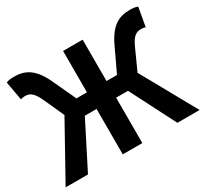

<svg xmlns="http://www.w3.org/2000/svg" viewBox="-151 -972 1267 1190"><g transform="rotate(-30 482.5 -377.0)"><path d="M744 -392 812 -542C840 -603 864 -616 898 -616C905 -616 918 -615 929 -611L953 -745C938 -752 917 -754 898 -754C819 -754 762 -725 710 -620L627 -444H552V-740H412V-444H337L255 -620C203 -725 146 -754 67 -754C48 -754 27 -752 12 -745L36 -611C48 -615 60 -616 67 -616C100 -616 124 -603 153 -542L221 -392L3 0H163L328 -325H412V0H552V-325H637L803 0H962Z"/></g></svg>

Font: Noto Sans Mono CJK JP Bold
Style: Regular
Weight: 700
Designer: Ryoko NISHIZUKA (kana & ideographs); Paul D. Hunt (Latin, Greek & Cyrillic); Wenlong ZHANG (bopomofo); Sandoll Communica
Foundry: Adobe Systems Incorporated
Version: Version 1.004;PS 1.004;hotconv 1.0.82;makeotf.lib2.5.63406